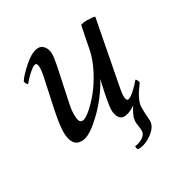

<svg xmlns="http://www.w3.org/2000/svg" viewBox="-138 -539 779 807"><g transform="rotate(-30 251.0 -135.5)"><path d="M405.3 7.8Q405.3 29.8 406.7 51Q408.2 72.3 408.2 75.2Q408.2 104.5 373.8 129.4Q339.4 154.3 306.6 154.3Q302.2 152.3 301 146.5Q299.8 140.6 300.8 136.7Q319.3 135.7 338.4 124Q357.4 112.3 357.4 93.8Q357.4 85.9 355.2 72Q353 58.1 352.8 50.5Q352.5 43 356.4 27.3Q365.7 3.4 378.9 -15.6Q347.7 5.9 323.2 5.9Q308.1 5.9 299.1 -8.3Q290 -22.5 290 -44.9Q290 -61 296.9 -96.7Q299.3 -111.3 302.2 -124.5Q305.2 -137.7 308.6 -153.8Q312 -169.9 314.5 -181.6Q300.8 -151.9 267.6 -109.1Q234.4 -66.4 191.2 -30.3Q147.9 5.9 118.2 5.9Q69.3 5.9 69.3 -64.5Q69.3 -99.1 83 -165L115.2 -315.4Q119.1 -338.9 119.1 -346.7Q119.1 -371.1 109.4 -371.1Q104.5 -371.1 97.4 -366.9Q90.3 -362.8 83.3 -356.9Q76.2 -351.1 68.6 -343.8Q61 -336.4 55.7 -330.6Q50.3 -324.7 45.9 -319.3L41 -314.5Q38.6 -314.5 34.9 -321.5Q31.2 -328.6 31.2 -333Q43.9 -354.5 84.2 -389.6Q124.5 -424.8 154.3 -424.8Q169.9 -424.8 181.2 -410.2Q192.4 -395.5 192.4 -374Q192.4 -358.4 185.5 -322.3L151.4 -161.1Q144.5 -130.4 144.5 -108.4Q144.5 -87.9 148.2 -77.1Q151.9 -66.4 163.1 -66.4Q176.3 -66.4 201.9 -87.9Q227.5 -109.4 254.6 -142.6Q281.7 -175.8 305.7 -222.2Q329.6 -268.6 337.9 -311.5Q345.7 -354.5 359.4 -418.9Q372.6 -422.9 389.6 -422.9Q412.1 -422.9 427.7 -418.9L367.2 -103.5Q363.3 -84 363.3 -72.3Q363.3 -47.9 373 -47.9Q377.9 -47.9 385 -52Q392.1 -56.2 399.2 -62Q406.2 -67.9 413.8 -75.2Q421.4 -82.5 426.8 -88.4Q432.1 -94.2 436.5 -99.6L441.4 -104.5Q443.8 -104.5 447.5 -97.4Q451.2 -90.3 451.2 -85.9Q436 -64.5 428.5 -53.2Q420.9 -42 413.1 -24.2Q405.3 -6.3 405.3 7.8Z"/></g></svg>

Font: Crimson
Style: Italic
Weight: 400
Italic angle: -11°
Version: Version 0.8